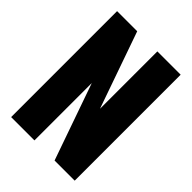

<svg xmlns="http://www.w3.org/2000/svg" viewBox="-204 -798 897 897"><g transform="rotate(45 244.0 -350.0)"><path d="M34 0V-700H167L300 -321V-700H454V0H321L188 -379V0Z"/></g></svg>

Font: Tektur Condensed
Style: Bold
Weight: 700
Width: 3
Designer: Adam Jagosz
Foundry: Adam Jagosz
Version: Version 1.005;gftools[0.9.30]